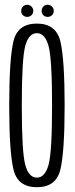

<svg xmlns="http://www.w3.org/2000/svg" viewBox="-20 -778 312 802"><path d="M134 4Q215 4 232.5 -71Q250 -146 250 -337.5Q250 -528 232.5 -603.8Q215 -679.5 134 -679.5Q53 -679.5 35.8 -604.2Q18.5 -529 18.5 -337.5Q18.5 -146 36 -71Q53.5 4 134 4ZM134 -36Q100 -36 85.5 -89.5Q71 -143 71 -337.5Q71 -532.5 85.5 -586Q100 -639.5 134 -639.5Q168 -639.5 182.8 -586Q197.5 -532.5 197.5 -337.5Q197.5 -143 182.8 -89.5Q168 -36 134 -36ZM94 -707.5Q104 -707.5 111.5 -714.5Q119 -721.5 119 -732.5Q119 -743 111.5 -750.5Q104 -758 94 -758Q83 -758 75.8 -750.5Q68.5 -743 68.5 -732.5Q68.5 -721.5 75.8 -714.5Q83 -707.5 94 -707.5ZM178.5 -707.5Q190 -707.5 197.2 -714.5Q204.5 -721.5 204.5 -732.5Q204.5 -743 197.2 -750.5Q190 -758 178.5 -758Q168 -758 161 -750.5Q154 -743 154 -732.5Q154 -721.5 161 -714.5Q168 -707.5 178.5 -707.5Z"/></svg>

Font: Anybody ExtraCondensed Light
Style: Regular
Weight: 300
Width: 2
Version: Version 1.113;gftools[0.9.25]